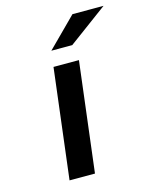

<svg xmlns="http://www.w3.org/2000/svg" viewBox="-105 -749 641 817"><g transform="rotate(-15 215.5 -340.0)"><path d="M211 0 270 -484H158L99 0ZM431 -680H294L167 -553H259Z"/></g></svg>

Font: Gamestation Extended
Style: Italic
Weight: 400
Width: 7
Designer: Jonas Hecksher
Foundry: Jonas Hecksher, Playtypeª, e-types AS
Version: Version 1.003